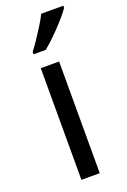

<svg xmlns="http://www.w3.org/2000/svg" viewBox="-148 -816 574 866"><g transform="rotate(-20 138.5 -383.0)"><path d="M173 0H85V-536H173ZM277 -756Q268 -742 251 -722Q234 -702 213.5 -680.5Q193 -659 172.5 -639.5Q152 -620 134 -606H76V-618Q91 -637 108.5 -663Q126 -689 143 -716.5Q160 -744 171 -766H277Z"/></g></svg>

Font: Noto Sans Oriya
Style: Regular
Weight: 400
Designer: Amélie Bonet and Sol Matas
Foundry: Google LLC
Version: Version 2.006